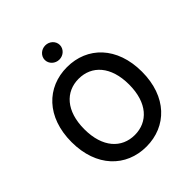

<svg xmlns="http://www.w3.org/2000/svg" viewBox="-251 -1103 1275 1275"><g transform="rotate(-45 386.0 -465.5)"><path d="M716.6 -363.6C716.6 -597.7 575.3 -737.2 385.7 -737.2C196 -737.2 55 -597.7 55 -363.6C55 -130 196 9.9 385.7 9.9C575.3 9.9 716.6 -129.6 716.6 -363.6ZM175.4 -363.6C175.4 -535.2 263.8 -627.8 385.7 -627.8C507.8 -627.8 595.9 -535.2 595.9 -363.6C595.9 -192.1 507.8 -99.4 385.7 -99.4C263.8 -99.4 175.4 -192.1 175.4 -363.6ZM315 -874.6C315 -838.1 346.9 -807.9 385.7 -807.9C424.7 -807.9 456.3 -838.1 456.3 -874.6C456.3 -911.2 424.7 -941.1 385.7 -941.1C346.9 -941.1 315 -911.2 315 -874.6Z"/></g></svg>

Font: Magic Ui Pro Semi Bold
Style: Regular
Weight: 600
Designer: Stefan Endress, Andreas Faust
Version: Version 1.000;FEAKit 1.0